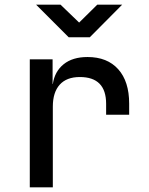

<svg xmlns="http://www.w3.org/2000/svg" viewBox="-20 -805 640 825"><path d="M108 0V-550H206V-444H207Q215 -498 253.5 -529Q292 -560 356 -560Q441 -560 488 -507.5Q535 -455 535 -360V-312H436V-359Q436 -474 323 -474Q266 -474 236.5 -441Q207 -408 207 -347V0ZM275 -645 135 -785H240L320 -708L398 -785H505L366 -645Z"/></svg>

Font: JetBrains Mono NL Medium
Style: Regular
Weight: 500
Monospace: yes
Designer: Philipp Nurullin, Konstantin Bulenkov
Foundry: JetBrains
Version: Version 2.305; ttfautohint (v1.8.4.7-5d5b)